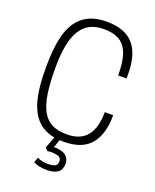

<svg xmlns="http://www.w3.org/2000/svg" viewBox="-178 -889 967 1200"><g transform="rotate(20 305.0 -289.0)"><path d="M320 9Q251 9 201.5 -14Q152 -37 120.5 -84Q89 -131 74.5 -204Q60 -277 60 -377V-413Q61 -507 75.5 -578Q90 -649 121.5 -695.5Q153 -742 202 -765.5Q251 -789 320 -789Q441 -789 499 -724Q557 -659 557 -523V-497H501Q501 -562 491 -608Q481 -654 459.5 -683Q438 -712 403 -725.5Q368 -739 318 -739Q214 -739 165 -660Q116 -581 116 -410Q116 -308 126.5 -238Q137 -168 161.5 -124Q186 -80 226 -60.5Q266 -41 325 -41Q501 -41 501 -253H557Q557 -126 500.5 -58.5Q444 9 320 9ZM282 211Q231 211 194 192L206 157Q220 165 239 169Q258 173 277 173Q307 173 323.5 165Q340 157 340 134Q340 110 319.5 103Q299 96 270 96Q263 96 257.5 97Q252 98 247 99L230 80L260 2H298L277 61H297Q311 63 326 66.5Q341 70 353 78Q365 86 373 100Q381 114 381 136Q381 211 282 211Z"/></g></svg>

Font: Tanohe Sans Light
Style: Regular
Weight: 300
Designer: Village Type and Design LLC & Cristiano Sobral
Foundry: Cooper Hewitt Smithsonian Design Museum
Version: Version 1.00;September 29, 2021;FontCreator 13.0.0.2655 64-b